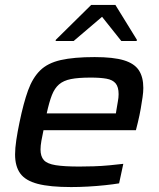

<svg xmlns="http://www.w3.org/2000/svg" viewBox="-20 -749 642 777"><path d="M268 8Q182 8 132.5 -5Q83 -18 62 -47Q41 -76 41 -124Q41 -149 46 -182.5Q51 -216 59 -254Q75 -332 93.5 -383Q112 -434 142.5 -464Q173 -494 226 -506Q279 -518 363 -518Q439 -518 481.5 -505Q524 -492 542 -464.5Q560 -437 560 -393Q560 -377 557 -356Q554 -335 549.5 -309Q545 -283 538 -254L530 -222H156Q151 -199 147.5 -179Q144 -159 144 -144Q144 -116 157.5 -101Q171 -86 205.5 -80.5Q240 -75 301 -75Q327 -75 359 -76Q391 -77 422.5 -80Q454 -83 479 -86L462 -7Q438 -3 405 0.5Q372 4 336.5 6Q301 8 268 8ZM169 -290H449L451 -303Q454 -323 457 -338.5Q460 -354 460 -368Q460 -397 448 -411.5Q436 -426 411 -430.5Q386 -435 347 -435Q297 -435 267 -429Q237 -423 219 -407.5Q201 -392 190 -364Q179 -336 169 -290ZM205 -583 206 -588 349 -729H447L534 -588L533 -583H471L393 -681L278 -583Z"/></svg>

Font: Saira Expanded Medium
Style: Italic
Weight: 500
Width: 7
Italic angle: -12°
Designer: Hector Gatti with collaboration of the Omnibus-Type team
Foundry: Omnibus-Type
Version: Version 1.101